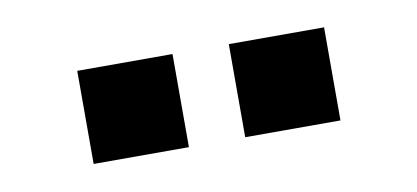

<svg xmlns="http://www.w3.org/2000/svg" viewBox="-31 -788 569 262"><g transform="rotate(-10 254.0 -657.5)"><path d="M83 -593V-722H215V-593ZM293 -593V-722H425V-593Z"/></g></svg>

Font: Raleway Thin ExtraBold
Style: Regular
Weight: 800
Version: Version 4.026